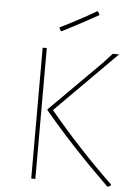

<svg xmlns="http://www.w3.org/2000/svg" viewBox="-57 -880 664 931"><g transform="rotate(5 274.5 -414.5)"><path d="M378 -836 383 -834 390 -822 388 -817Q321 -779 214 -724L209 -727L202 -742Q293 -786 378 -836ZM502 -637 206 -340Q352 -164 518 -5V-1Q515 2 504 7L500 6Q317 -172 179 -338V-341L428 -590L471 -637ZM150 -637V0H130V-637Z"/></g></svg>

Font: Alegreya Sans Thin
Style: Regular
Weight: 100
Designer: Juan Pablo del Peral
Foundry: Huerta Tipografica
Version: Version 2.007